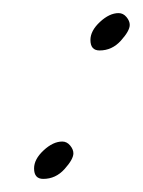

<svg xmlns="http://www.w3.org/2000/svg" viewBox="-20 -267 218 293"><path d="M132 -190Q118 -190 118 -206Q118 -220 132.5 -233.5Q147 -247 161 -247Q168 -247 173 -241Q178 -235 178 -229Q178 -220 164.5 -205Q151 -190 132 -190ZM46 6Q32 6 32 -10Q32 -24 46.5 -37.5Q61 -51 75 -51Q82 -51 87 -45Q92 -39 92 -33Q92 -24 78.5 -9Q65 6 46 6Z"/></svg>

Font: Herr Von Muellerhoff
Style: Regular
Weight: 400
Designer: Alejandro Paul
Foundry: Alejandro Paul
Version: Version 1.000